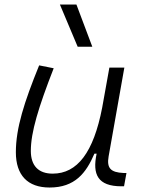

<svg xmlns="http://www.w3.org/2000/svg" viewBox="-20 -815 626 845"><path d="M198.2 10.3C309.6 10.3 358.9 -53.2 395.5 -138.7H405.3C385.7 -47.4 410.2 4.9 514.6 4.9H525.9L536.6 -53.7H523.4C466.3 -56.2 449.2 -75.7 458 -126.5L527.3 -517.6H461.4L429.7 -341.3C391.6 -144 320.3 -50.8 211.9 -50.8C149.4 -50.8 115.7 -85.4 115.7 -150.9C115.7 -232.9 148.9 -341.8 216.3 -514.6L152.3 -527.3C86.4 -365.2 49.8 -251 49.8 -145C49.8 -43.9 101.6 10.3 198.2 10.3ZM321.8 -609.4H386.2L316.4 -794.9H243.7Z"/></svg>

Font: Cascadia Mono NF Light
Style: Italic
Weight: 300
Italic angle: -10°
Monospace: yes
Designer: Aaron Bell
Foundry: Saja Typeworks
Version: Version 2404.023